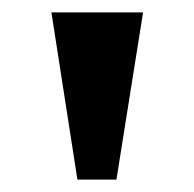

<svg xmlns="http://www.w3.org/2000/svg" viewBox="-20 -734 314 310"><path d="M105 -444H168L211 -714H63Z"/></svg>

Font: Noto Serif Bengali SemiCondensed ExtraBold
Style: Regular
Weight: 800
Width: 4
Designer: Juan Bruce, Universal Thirst, Indian Type Foundry and the Monotype Design Team.
Foundry: Monotype Imaging Inc.
Version: Version 2.003